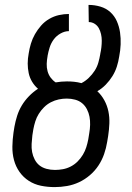

<svg xmlns="http://www.w3.org/2000/svg" viewBox="-20 -755 540 783"><path d="M203 8Q174 8 147 2.5Q120 -3 97.5 -17.5Q75 -32 59.5 -54Q44 -76 37 -102.5Q30 -129 30.5 -157.5Q31 -186 35 -214L39 -239Q43 -261 50 -283Q57 -305 69 -325Q81 -345 98 -362.5Q115 -380 135 -393Q121 -405 111 -421.5Q101 -438 97 -457Q93 -476 93 -496Q93 -516 97 -537Q100 -557 106 -577Q112 -597 122.5 -615.5Q133 -634 147.5 -650.5Q162 -667 181 -678Q200 -689 220.5 -693.5Q241 -698 261 -698V-628Q244 -628 227 -618.5Q210 -609 199 -594Q188 -579 182.5 -561.5Q177 -544 174 -527V-526Q171 -510 170.5 -494.5Q170 -479 174 -464.5Q178 -450 186.5 -438.5Q195 -427 207 -419Q218 -421 230 -422Q242 -423 253 -423Q268 -423 282.5 -421.5Q297 -420 312 -416Q328 -424 342 -437.5Q356 -451 366 -466.5Q376 -482 381 -499.5Q386 -517 389 -535V-536Q392 -549 393.5 -562.5Q395 -576 395 -589.5Q395 -603 392 -616Q389 -629 383 -640Q377 -651 366 -658Q355 -665 342 -665L341 -735Q366 -735 389.5 -728Q413 -721 430 -705.5Q447 -690 456.5 -668.5Q466 -647 469.5 -623Q473 -599 472 -574Q471 -549 466 -524Q463 -504 456.5 -483.5Q450 -463 438.5 -444.5Q427 -426 411.5 -410Q396 -394 377 -383Q394 -367 405.5 -346Q417 -325 422 -301Q427 -277 426 -251.5Q425 -226 421 -200L417 -176Q413 -151 404.5 -126.5Q396 -102 381.5 -80Q367 -58 346.5 -40.5Q326 -23 302.5 -12Q279 -1 253.5 3.5Q228 8 203 8ZM204 -62Q220 -62 236.5 -65Q253 -68 268.5 -76Q284 -84 296.5 -96.5Q309 -109 318 -124Q327 -139 332 -155Q337 -171 340 -187L344 -212Q347 -229 347.5 -246Q348 -263 345 -279Q342 -295 334.5 -309.5Q327 -324 315 -334Q303 -344 286.5 -348.5Q270 -353 252 -353Q236 -353 219.5 -349.5Q203 -346 187.5 -338Q172 -330 159.5 -317.5Q147 -305 138 -290.5Q129 -276 124 -260Q119 -244 116 -228L112 -203Q110 -186 109 -168.5Q108 -151 111 -135Q114 -119 121.5 -104.5Q129 -90 141 -80.5Q153 -71 169.5 -66.5Q186 -62 204 -62Z"/></svg>

Font: Iosevka Custom
Style: Italic
Weight: 400
Italic angle: -9°
Monospace: yes
Designer: Belleve Invis
Foundry: Belleve Invis
Version: Version 30.3.3; ttfautohint (v1.8.3)